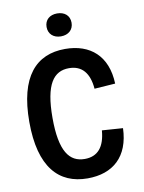

<svg xmlns="http://www.w3.org/2000/svg" viewBox="-102 -1020 824 1101"><g transform="rotate(-10 310.0 -469.0)"><path d="M179 -365C179 -560.5 231.5 -629.5 321 -629.5C397 -629.5 438 -579.5 445.5 -488L567 -496.5C561.5 -658 465 -742 318 -742C149 -742 44 -629 44 -365C44 -101 150.5 11.5 318 11.5C466 11.5 561.5 -72 567 -237L445.5 -245.5C438 -150.5 397 -101 321 -101C231.5 -101 179 -169.5 179 -365ZM308.5 -817C352 -817 381.5 -843 381.5 -884C381.5 -925.5 352 -950.5 308.5 -950.5C265.5 -950.5 236 -925.5 236 -884C236 -843 265.5 -817 308.5 -817Z"/></g></svg>

Font: Monaspace Neon SemiBold
Style: Regular
Weight: 600
Designer: Riley Cran & the Lettermatic Team
Foundry: Lettermatic
Version: Version 1.200 (Monaspace Neon)